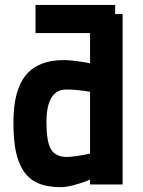

<svg xmlns="http://www.w3.org/2000/svg" viewBox="-20 -758 586 789"><path d="M126 -622.1V-737.8H453.1V-700.2H483.9V0H350.1V-20Q342.3 -16.6 329.3 -11.5Q316.4 -6.3 284.4 2.4Q252.4 11.2 230 11.2Q173.8 11.2 136 -5.4Q98.1 -22 75.9 -56.6Q53.7 -91.3 44.4 -138.9Q35.2 -186.5 35.2 -254.9Q35.2 -388.2 86.7 -449.7Q138.2 -511.2 242.2 -511.2Q258.8 -511.2 285.6 -508.1Q312.5 -504.9 331.1 -501.5L350.1 -498V-622.1ZM252.9 -112.8Q270.5 -113.3 294.7 -116.7Q318.8 -120.1 334.5 -123.5L350.1 -127V-380.9Q294.9 -390.1 252 -390.1Q170.9 -390.1 170.9 -254.9Q170.9 -177.7 188.7 -146Q206.5 -114.3 252.9 -112.8Z"/></svg>

Font: TitilliumText25L
Style: 999 wt
Weight: 900
Designer: Accademia di Belle Arti di Urbino and others
Foundry: Accademia di Belle Arti di Urbino and others.
Version: Version 25.000